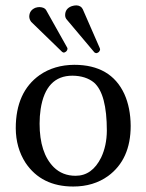

<svg xmlns="http://www.w3.org/2000/svg" viewBox="-20 -678 540 708"><path d="M126 -651.9Q144 -650.9 149.9 -641.1L228 -502Q229 -500 229 -498Q227.5 -487.3 215.8 -483.9Q211.4 -484.9 209 -486.8L95.2 -597.2Q88.4 -606 87.9 -616.2Q87.9 -640.1 110.8 -649.4Q118.7 -651.9 126 -651.9ZM262.2 -658.2Q278.8 -657.2 285.2 -644L347.7 -501Q349.1 -497.6 349.1 -495.1Q346.7 -483.9 335 -481.9Q330.6 -482.9 328.1 -484.9L226.1 -606Q220.2 -612.8 220.2 -622.1Q220.2 -646.5 244.6 -655.3Q253.4 -658.2 262.2 -658.2ZM38.1 -205.1Q38.1 -338.9 126.5 -401.4Q180.2 -438.5 253.9 -439Q388.7 -439 438.5 -331.5Q461.4 -280.8 461.9 -213.9Q461.9 -89.8 378.4 -28.8Q324.7 9.8 250 9.8Q132.8 9.8 74.2 -77.6Q38.6 -132.8 38.1 -205.1ZM247.1 -398.9Q148.9 -398.9 129.9 -275.9Q126 -250 126 -222.2Q126 -113.8 178.2 -61.5Q210.4 -29.8 258.8 -29.8Q319.8 -29.8 353 -97.2Q373.5 -140.6 374 -195.8Q374 -332 326.7 -373.5Q296.4 -398.4 247.1 -398.9Z"/></svg>

Font: Linux Biolinum Capitals O
Style: Small Caps
Weight: 400
Designer: Philipp H. Poll
Foundry: Philipp H. Poll
Version: Version 1.0.4